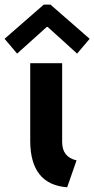

<svg xmlns="http://www.w3.org/2000/svg" viewBox="-64 -794 404 822"><path d="M65.4 -189.5V-523.4H202.1V-186.5Q201.7 -121.6 263.7 -107.4L223.6 7.8Q66.4 -3.9 65.4 -189.5ZM-44.4 -627.9 123.5 -774.4H151.9L319.8 -627.9L266.1 -564.5L140.1 -678.7H136.2L9.3 -564.5Z"/></svg>

Font: Reddit Sans Strawberry
Style: Bold
Weight: 700
Designer: Stephen Hutchings
Foundry: Reddit
Version: Version 1.013